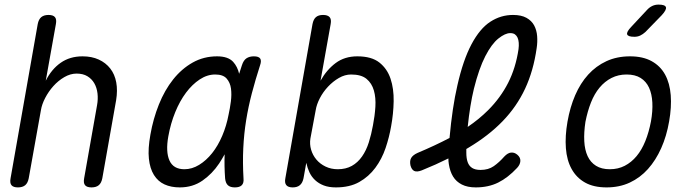

<svg xmlns="http://www.w3.org/2000/svg" viewBox="-20 -805 3040 835"><path d="M158 -326 105 -30Q101 -9 89.5 0.5Q78 10 58 10Q38 10 30 0.5Q22 -9 26 -30L144 -700Q148 -721 159.5 -730.5Q171 -740 191 -740Q211 -740 219 -730.5Q227 -721 223 -700L179 -454Q204 -504 244 -532Q284 -560 339 -560Q379 -560 409.5 -546Q440 -532 459.5 -507Q479 -482 485.5 -447Q492 -412 485 -369L425 -30Q421 -9 409.5 0.5Q398 10 378 10Q358 10 350 0.5Q342 -9 346 -30L402 -347Q407 -374 404 -399Q401 -424 390 -443Q379 -462 360 -473.5Q341 -485 313 -485Q286 -485 259.5 -469.5Q233 -454 212 -430.5Q191 -407 176.5 -379Q162 -351 158 -326Z M762 10Q724 10 695.5 -3Q667 -16 649.5 -44Q632 -72 627.5 -115Q623 -158 634 -219Q646 -288 671 -350.5Q696 -413 733 -459.5Q770 -506 818 -533Q866 -560 924 -560Q972 -560 994 -536Q1013 -515 1020 -484Q1026 -502 1032 -521Q1039 -543 1052 -551.5Q1065 -560 1084 -560Q1105 -560 1111.5 -550.5Q1118 -541 1111 -521Q1091 -459 1075.5 -400Q1060 -341 1050.5 -282Q1041 -223 1038 -160.5Q1035 -98 1039 -29Q1041 -9 1031.5 0.5Q1022 10 1001.5 10Q981 10 971 0.5Q961 -9 959 -29Q955 -84 957 -134Q946 -114 933 -94Q903 -49 860.5 -19.5Q818 10 762 10ZM782 -69Q815 -69 846 -88Q877 -107 902.5 -139Q928 -171 946.5 -214.5Q965 -258 974 -306Q980 -333 984 -363.5Q988 -394 984.5 -420Q981 -446 965.5 -463.5Q950 -481 916 -481Q881 -481 848.5 -459.5Q816 -438 789 -402Q762 -366 742 -317Q722 -268 712 -212Q700 -145 717 -107Q734 -69 782 -69Z M1253 10Q1233 10 1225 0Q1217 -10 1221 -30L1339 -700Q1343 -721 1354 -730.5Q1365 -740 1385 -740Q1405 -740 1413.5 -730.5Q1422 -721 1418 -700L1374 -454Q1401 -502 1440 -531Q1479 -560 1534 -560Q1596 -560 1630 -533Q1664 -506 1678.5 -462.5Q1693 -419 1692 -364.5Q1691 -310 1681 -256Q1673 -209 1657 -161.5Q1641 -114 1612.5 -75.5Q1584 -37 1542.5 -13.5Q1501 10 1441 10Q1410 10 1388 1.5Q1366 -7 1350.5 -21.5Q1335 -36 1326 -55Q1317 -74 1312 -97L1300 -30Q1296 -10 1284.5 0Q1273 10 1253 10ZM1449 -69Q1484 -69 1510 -83.5Q1536 -98 1554.5 -124.5Q1573 -151 1584 -186Q1595 -221 1602 -260Q1610 -301 1612.5 -340.5Q1615 -380 1606 -411.5Q1597 -443 1574 -462Q1551 -481 1507 -481Q1480 -481 1454 -466Q1428 -451 1406.5 -428Q1385 -405 1371 -378Q1357 -351 1353 -326L1330 -203Q1326 -178 1333 -154Q1340 -130 1356 -111Q1372 -92 1396 -80.5Q1420 -69 1449 -69Z M2229 -75Q2189 -32 2146.5 -11Q2104 10 2049 10Q2013 10 1988.5 -2.5Q1964 -15 1950.5 -37Q1937 -59 1932 -91Q1930 -103 1930 -116Q1876 -89 1814 -64Q1793 -56 1781.5 -61.5Q1770 -67 1765 -86Q1761 -106 1768.5 -118.5Q1776 -131 1796 -140Q1872 -172 1935 -205Q1947 -338 1969 -433Q1994 -544 2030.5 -612.5Q2067 -681 2112.5 -710.5Q2158 -740 2211 -740Q2247 -740 2269.5 -727.5Q2292 -715 2303 -694.5Q2314 -674 2316 -648Q2318 -622 2314 -596Q2300 -497 2263.5 -419Q2227 -341 2166 -278Q2105 -215 2018 -163L2008 -157V-141Q2008 -116 2014 -99.5Q2020 -83 2033.5 -74.5Q2047 -66 2070 -66Q2104 -66 2127.5 -82.5Q2151 -99 2173 -124Q2188 -140 2202.5 -141.5Q2217 -143 2230 -132Q2244 -120 2243 -104.5Q2242 -89 2229 -75ZM2014 -253Q2064 -287 2103 -326Q2157 -380 2190 -445Q2223 -510 2235 -591Q2237 -606 2236 -619Q2235 -632 2231 -641Q2227 -650 2219.5 -655.5Q2212 -661 2199 -661Q2177 -661 2147.5 -637.5Q2118 -614 2090.5 -560.5Q2063 -507 2041 -419Q2024 -349 2014 -253Z M2618 10Q2562 10 2524.5 -11Q2487 -32 2466 -70Q2445 -108 2441 -160.5Q2437 -213 2448 -276Q2459 -339 2481.5 -391Q2504 -443 2538 -480.5Q2572 -518 2617.5 -539Q2663 -560 2720 -560Q2776 -560 2814 -539Q2852 -518 2872.5 -480.5Q2893 -443 2897 -391Q2901 -339 2890 -277Q2879 -213 2855.5 -160.5Q2832 -108 2798 -70Q2764 -32 2719 -11Q2674 10 2618 10ZM2632 -69Q2668 -69 2697 -84Q2726 -99 2748.5 -126Q2771 -153 2786.5 -191.5Q2802 -230 2811 -277Q2819 -322 2817 -359.5Q2815 -397 2802.5 -424Q2790 -451 2766 -466Q2742 -481 2705 -481Q2669 -481 2639.5 -466Q2610 -451 2587.5 -424Q2565 -397 2550 -359Q2535 -321 2526 -275Q2519 -229 2521 -191Q2523 -153 2535.5 -126Q2548 -99 2572 -84Q2596 -69 2632 -69ZM2739 -645Q2711 -645 2707.5 -655.5Q2704 -666 2725 -688L2794 -762Q2804 -773 2816.5 -779Q2829 -785 2844 -785Q2872 -785 2876 -774Q2880 -763 2858 -739L2787 -666Q2776 -656 2764.5 -650.5Q2753 -645 2739 -645Z"/></svg>

Font: Maple Mono NL Light
Style: Italic
Weight: 300
Italic angle: -10°
Monospace: yes
Designer: subframe7536
Version: Version 7.000